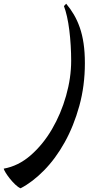

<svg xmlns="http://www.w3.org/2000/svg" viewBox="-62 -822 478 1036"><path d="M295 -802Q318 -775 336.5 -743.5Q355 -712 368.5 -673.5Q382 -635 389 -587.5Q396 -540 396 -481Q396 -359 366 -250.5Q336 -142 287 -54Q238 34 175.5 97.5Q113 161 49 194Q35 188 19.5 173Q4 158 -9.5 141Q-23 124 -32 109Q-41 94 -42 88Q37 74 103.5 16Q170 -42 218.5 -125Q267 -208 294.5 -305Q322 -402 322 -494Q322 -534 319.5 -576.5Q317 -619 312 -659Q307 -699 299.5 -732.5Q292 -766 283 -789Z"/></svg>

Font: Sweet Mavka Script
Style: Regular
Weight: 500
Designer: Pablo Impallari/Anastassiya Vishnevskaya
Foundry: Pablo Impallari/ Anastassiya Vishnevskaya
Version: Version 2.0/www.impallari.com/   behance.net/sweetcherry